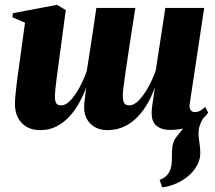

<svg xmlns="http://www.w3.org/2000/svg" viewBox="-20 -536 908 810"><path d="M664.5 254.5 653.5 223Q675 214.5 685.5 202Q696 189.5 700.5 173.5Q704.5 160.5 705 142.8Q705.5 125 705.5 106.5Q705.5 65 724.5 41.5Q743.5 18 759.5 -3L846 -49.5Q832.5 -32 825 -13Q817.5 6 817.5 26.5Q817.5 42 821.2 64.8Q825 87.5 825 109Q825 138 810.2 163.8Q795.5 189.5 772 208.5Q749.5 227 721.2 239Q693 251 664.5 254.5ZM230 -288Q227.5 -268.5 224.2 -245Q221 -221.5 218 -198.2Q215 -175 213.2 -156.5Q211.5 -138 211.5 -129.5Q211.5 -111.5 216.5 -101.5Q221.5 -91.5 239 -91.5Q256.5 -91.5 275.8 -111Q295 -130.5 313.5 -163.5Q332 -196.5 346 -236Q350 -261 355.5 -296.5Q361 -332 365 -358Q368 -376 372.2 -405Q376.5 -434 380.5 -461.8Q384.5 -489.5 386.5 -502.5H551Q543.5 -455 536 -406.8Q528.5 -358.5 521.8 -313.5Q515 -268.5 509.5 -231.5Q504 -194.5 501 -169Q498 -143.5 498 -134Q498 -113 503.2 -102.2Q508.5 -91.5 526.5 -91.5Q545 -91.5 565.5 -112.5Q586 -133.5 604.8 -167Q623.5 -200.5 637 -238L677.5 -502.5H841.5L779.5 -92.5Q779.5 -74.5 786.8 -68.8Q794 -63 801.5 -63Q813 -63 823.8 -68.5Q834.5 -74 845.5 -85L858.5 -60.5Q842.5 -39.5 819.8 -23Q797 -6.5 766.8 2.8Q736.5 12 697.5 12Q656.5 12 635.2 -10Q614 -32 622 -88.5L633.5 -167.5Q621.5 -133 603.2 -100.8Q585 -68.5 560.2 -42.8Q535.5 -17 503.5 -2Q471.5 13 432 13Q403 13 379.5 -0.2Q356 -13.5 343.8 -39.5Q331.5 -65.5 336 -103L343.5 -167Q332 -135 314.5 -103Q297 -71 273 -44.8Q249 -18.5 218.5 -2.8Q188 13 150.5 13Q114.5 13 90.8 -1.8Q67 -16.5 55 -41.2Q43 -66 43 -96Q43 -110.5 44.8 -130Q46.5 -149.5 49 -171.5Q51.5 -193.5 54.5 -215.8Q57.5 -238 60.5 -258L85.5 -440L32 -463.5L34.5 -480.5L220.5 -515.5L257.5 -493.5Z"/></svg>

Font: Merriweather 144pt Black
Style: Italic
Weight: 900
Italic angle: -7.8°
Version: Version 2.101